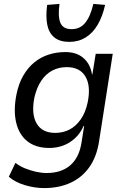

<svg xmlns="http://www.w3.org/2000/svg" viewBox="-20 -772 641 981"><path d="M206 189Q157 189 107 174Q57 159 25 131L59 60Q80 77 107.5 88Q135 99 163.5 105.5Q192 112 218 112Q293 112 338.5 73Q384 34 396 -41L410 -128H407Q390 -90 362.5 -65Q335 -40 302 -28Q269 -16 233 -16Q163 -16 120 -50Q77 -84 62.5 -146Q48 -208 64 -289Q75 -344 98.5 -385Q122 -426 155 -453Q188 -480 228.5 -493Q269 -506 314 -506Q372 -506 407 -475Q442 -444 450 -392H452L469 -497H556L486 -49Q474 29 436.5 82Q399 135 340 162Q281 189 206 189ZM262 -93Q302 -93 335 -110Q368 -127 392.5 -162Q417 -197 428 -249Q445 -333 416.5 -381Q388 -429 321 -429Q281 -429 248 -412Q215 -395 191.5 -360.5Q168 -326 156 -275Q139 -190 167 -141.5Q195 -93 262 -93ZM334 -558Q286 -558 258 -580.5Q230 -603 221.5 -645.5Q213 -688 221 -747L284 -752Q275 -688 288.5 -655.5Q302 -623 346 -623Q389 -623 415.5 -655.5Q442 -688 457 -752L517 -747Q504 -688 479 -645.5Q454 -603 417.5 -580.5Q381 -558 334 -558Z"/></svg>

Font: Nunito Sans 7pt SemiCondensed Medium
Style: Italic
Weight: 500
Width: 4
Italic angle: -9°
Designer: Vernon Adams
Foundry: Vernon Adams
Version: Version 3.101;gftools[0.9.27]